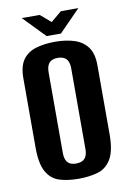

<svg xmlns="http://www.w3.org/2000/svg" viewBox="-84 -780 570 845"><g transform="rotate(-10 200.5 -358.0)"><path d="M199 12Q150 12 113 0.5Q76 -11 55.5 -47.5Q35 -84 35 -156V-466Q35 -519 55.5 -548Q76 -577 113.5 -588.5Q151 -600 200 -600Q248 -600 285.5 -588Q323 -576 344.5 -547Q366 -518 366 -466V-157Q366 -84 344.5 -47.5Q323 -11 285.5 0.5Q248 12 199 12ZM199 -56Q214 -56 225.5 -61Q237 -66 243.5 -78.5Q250 -91 250 -113V-471Q250 -493 243.5 -505.5Q237 -518 225.5 -523Q214 -528 199 -528Q184 -528 173 -523Q162 -518 155.5 -505.5Q149 -493 149 -471V-113Q149 -91 155.5 -78.5Q162 -66 173 -61Q184 -56 199 -56ZM168 -631 74 -728H154L201 -688L249 -728H327L232 -631Z"/></g></svg>

Font: Alumni Sans Thin
Style: Bold
Weight: 700
Version: Version 1.018